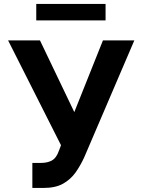

<svg xmlns="http://www.w3.org/2000/svg" viewBox="-20 -929 711 959"><path d="M196.3 9.8H141.6V-115.2H181.2Q210 -115.2 228.5 -122.6Q246.6 -128.9 257.8 -144Q268.6 -158.7 275.9 -180.2L284.7 -203.6L20.5 -727.1H179.7L351.1 -369.1L494.1 -727.1H650.9L400.4 -142.6Q382.3 -103 357.4 -67.4Q332 -32.2 294.4 -11.2Q256.8 9.8 196.3 9.8ZM161.1 -909.2H507.3V-827.1H161.1Z"/></svg>

Font: My Font
Style: Bold
Weight: 500
Designer: Rasmus Andersson
Foundry: rsms
Version: Version 0.001